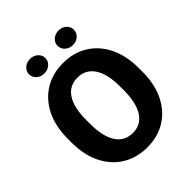

<svg xmlns="http://www.w3.org/2000/svg" viewBox="-242 -1023 1175 1175"><g transform="rotate(-45 345.0 -435.5)"><path d="M651.4 -371.1V-339.4Q651.4 -231.4 612.5 -153.1Q573.7 -74.7 504.9 -32.5Q436 9.8 345.7 9.8Q255.4 9.8 186 -32.5Q116.7 -74.7 77.4 -153.1Q38.1 -231.4 38.1 -339.4V-371.1Q38.1 -479.5 77.1 -557.9Q116.2 -636.2 185.3 -678.5Q254.4 -720.7 344.7 -720.7Q435.1 -720.7 504.2 -678.5Q573.2 -636.2 612.3 -557.9Q651.4 -479.5 651.4 -371.1ZM490.7 -339.4V-372.1Q490.7 -481 452.6 -538.1Q414.6 -595.2 344.7 -595.2Q273.4 -595.2 236.3 -538.1Q199.2 -481 199.2 -372.1V-339.4Q199.2 -231.4 236.8 -173.3Q274.4 -115.2 345.7 -115.2Q415.5 -115.2 453.1 -173.3Q490.7 -231.4 490.7 -339.4ZM149.4 -818.4Q149.4 -845.2 169.9 -863.3Q190.4 -881.3 219.7 -881.3Q249.5 -881.3 270 -863.3Q290.5 -845.2 290.5 -818.4Q290.5 -792 270 -773.9Q249.5 -755.9 219.7 -755.9Q190.4 -755.9 169.9 -773.9Q149.4 -792 149.4 -818.4ZM396 -818.4Q396 -844.7 416.5 -862.8Q437 -880.9 466.3 -880.9Q496.1 -880.9 516.4 -862.8Q536.6 -844.7 536.6 -818.4Q536.6 -791.5 516.4 -773.4Q496.1 -755.4 466.3 -755.4Q437 -755.4 416.5 -773.4Q396 -791.5 396 -818.4Z"/></g></svg>

Font: Vazirmatn RD UI ExtraBold
Style: Regular
Weight: 800
Designer: Saber Rastikerdar
Foundry: Saber Rastikerdar
Version: Version 33.003